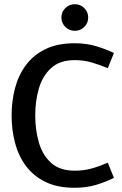

<svg xmlns="http://www.w3.org/2000/svg" viewBox="-20 -880 576 910"><path d="M334 -71Q377 -71 414.5 -81.5Q452 -92 491 -109L520 -37Q482 -18 436 -4Q390 10 334 10Q252 10 195 -18Q138 -46 102.5 -94Q67 -142 51 -203.5Q35 -265 35 -333Q35 -400 51 -461.5Q67 -523 102.5 -571Q138 -619 195 -647Q252 -675 334 -675Q390 -675 436 -661Q482 -647 520 -629L491 -557Q452 -573 414.5 -584Q377 -595 334 -595Q264 -595 223 -558Q182 -521 164.5 -461.5Q147 -402 147 -333Q147 -264 164.5 -204Q182 -144 223 -107.5Q264 -71 334 -71ZM335 -734Q308 -734 289.5 -752.5Q271 -771 271 -797Q271 -823 289.5 -841.5Q308 -860 335 -860Q361 -860 379.5 -841.5Q398 -823 398 -797Q398 -771 379.5 -752.5Q361 -734 335 -734Z"/></svg>

Font: Epunda Sans Medium
Style: Regular
Weight: 500
Designer: Simon Atzbach
Foundry: typofactur
Version: Version 2.204; ttfautohint (v1.8.4.7-5d5b)